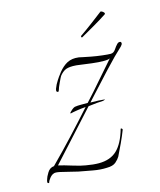

<svg xmlns="http://www.w3.org/2000/svg" viewBox="-115 -501 471 565"><g transform="rotate(-15 120.5 -218.5)"><path d="M142 6Q123 7 101 3Q79 -1 58 -5Q53 -6 37.5 -10Q22 -14 6.5 -17.5Q-9 -21 -14 -18Q-20 -16 -26 -8.5Q-32 -1 -33 4Q-33 5 -35 5Q-41 5 -36 -8Q-35 -13 -27.5 -25.5Q-20 -38 -7 -39Q28 -74 61.5 -110Q95 -146 128 -183Q115 -182 102 -180Q89 -178 81 -176Q80 -176 80 -177Q80 -179 87.5 -185.5Q95 -192 100 -192Q106 -193 116 -193Q126 -193 137 -193Q162 -220 185.5 -247.5Q209 -275 234 -303Q230 -300 215 -300Q199 -300 179 -302.5Q159 -305 145 -307Q139 -308 133.5 -308.5Q128 -309 123 -309Q106 -309 97.5 -304Q89 -299 82 -290Q80 -287 73 -272Q66 -257 65 -252Q63 -247 62 -247Q54 -247 58 -258Q62 -269 69.5 -280.5Q77 -292 79 -294Q90 -310 104 -320Q118 -330 136 -330Q147 -330 157 -327Q166 -325 182 -322Q198 -319 215 -317Q232 -315 240 -315Q249 -315 255 -324Q261 -333 265 -337Q269 -342 274 -342Q279 -342 279 -337Q279 -333 274 -328Q252 -308 218 -271.5Q184 -235 145 -192Q158 -192 169.5 -191.5Q181 -191 188 -190Q190 -190 186.5 -188.5Q183 -187 181 -187Q176 -187 163.5 -186Q151 -185 137 -183L5 -38Q22 -34 46 -26.5Q70 -19 84 -17Q95 -15 105 -14Q115 -13 123 -13Q158 -13 178.5 -32.5Q199 -52 211 -94Q212 -96 214.5 -94Q217 -92 216 -90Q210 -74 200.5 -53.5Q191 -33 183 -17Q179 -10 170 -2Q161 6 142 6ZM174 -385Q170 -382 169 -385Q168 -388 170 -389Q189 -402 207.5 -416Q226 -430 243 -443Q246 -443 250 -440Q254 -437 254 -434Q254 -433 253.5 -432.5Q253 -432 253 -432Q235 -420 211.5 -406.5Q188 -393 174 -385Z"/></g></svg>

Font: Explora
Style: Regular
Weight: 400
Designer: Robert E. Leuschke
Foundry: Robert E. Leuschke
Version: Version 1.010